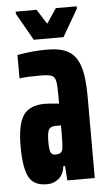

<svg xmlns="http://www.w3.org/2000/svg" viewBox="-51 -711 420 753"><g transform="rotate(-5 159.0 -334.5)"><path d="M13 -149Q13 -235 37.5 -271Q62 -307 122 -307Q134 -307 178 -303V-333Q178 -376 174.5 -392.5Q171 -409 158.5 -414Q146 -419 114 -419Q62 -419 32 -415V-507Q92 -518 150 -518Q203 -518 233.5 -500.5Q264 -483 278 -440.5Q292 -398 292 -322V0H184L180 -57H173Q170 -26 150.5 -9Q131 8 103 8Q50 8 31.5 -29.5Q13 -67 13 -149ZM176 -131Q178 -146 178 -188V-217H156Q137 -217 130 -205Q123 -193 123 -157Q123 -128 127.5 -116.5Q132 -105 147 -105Q160 -105 167.5 -110.5Q175 -116 176 -131ZM101 -561 40 -668V-677H122L159 -619L198 -677H280V-668L218 -561Z"/></g></svg>

Font: Saira Ultra Condensed ExtraBold
Style: Regular
Weight: 800
Width: 1
Designer: Hector Gatti with collaboration of the Omnibus-Type team
Foundry: Omnibus-Type
Version: Version 1.001; ttfautohint (v1.8)